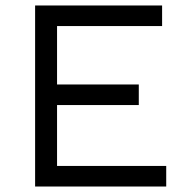

<svg xmlns="http://www.w3.org/2000/svg" viewBox="-20 -680 678 700"><path d="M586 -75V0H150H108V-660H188H571V-585H188V-372H486V-297H188V-75Z"/></svg>

Font: Work Sans
Style: Regular
Weight: 400
Designer: Wei Huang
Foundry: Wei Huang
Version: Version 1.500; ttfautohint (v1.6)